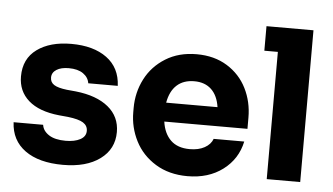

<svg xmlns="http://www.w3.org/2000/svg" viewBox="-51 -815 1598 920"><g transform="rotate(5 747.5 -355.5)"><path d="M28 -166H170Q174 -137 203 -118Q232 -99 284 -99Q327 -99 354 -113.5Q381 -128 381 -155Q381 -180 359 -194Q337 -208 285 -214L242 -218Q145 -228 94.5 -272.5Q44 -317 44 -388Q44 -473 106.5 -518.5Q169 -564 271 -564Q378 -564 442 -517Q506 -470 510 -383H368Q364 -411 338.5 -429Q313 -447 269 -447Q232 -447 210 -433Q188 -419 188 -395Q188 -372 207 -360Q226 -348 269 -343L312 -339Q413 -328 469 -282Q525 -236 525 -162Q525 -80 459 -31.5Q393 17 281 17Q165 17 98.5 -31Q32 -79 28 -166Z M595 -264V-284Q595 -359 628 -423.5Q661 -488 724.5 -527.5Q788 -567 874 -567Q959 -567 1021 -528.5Q1083 -490 1115 -426Q1147 -362 1147 -286V-232H747Q755 -175 788 -143Q821 -111 880 -111Q922 -111 951 -127Q980 -143 990 -170H1137Q1119 -85 1050 -33Q981 19 880 19Q791 19 726 -21Q661 -61 628 -126Q595 -191 595 -264ZM995 -323Q987 -378 956 -407.5Q925 -437 874 -437Q822 -437 790 -408Q758 -379 748 -323Z M1260 -612H1195V-730H1421V0H1260Z"/></g></svg>

Font: Sora-SIA
Style: Bold
Weight: 700
Designer: Jonathan Barnbrook, Julián Moncada
Foundry: Barnbrook Fonts
Version: Version 2.000